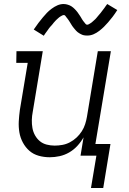

<svg xmlns="http://www.w3.org/2000/svg" viewBox="-20 -775 640 956"><path d="M433 161 460 0H381L396 -91Q383 -68 365 -48.5Q347 -29 324.5 -16Q302 -3 277 2.5Q252 8 228 8Q199 8 172.5 0.5Q146 -7 126.5 -24Q107 -41 94 -65Q81 -89 76.5 -116Q72 -143 73.5 -171Q75 -199 79 -228L118 -462H61L62 -520H193L143 -218Q139 -198 138.5 -177.5Q138 -157 141.5 -137.5Q145 -118 154.5 -101Q164 -84 178.5 -72Q193 -60 212.5 -55Q232 -50 252 -50Q271 -50 290.5 -53.5Q310 -57 328 -66.5Q346 -76 361 -90Q376 -104 387 -121Q398 -138 404 -157Q410 -176 413 -194L467 -520H532L455 -58H530L494 161ZM198 -597 148 -628Q160 -646 171.5 -661Q183 -676 193.5 -688.5Q204 -701 213.5 -711Q223 -721 237 -731.5Q251 -742 266 -748.5Q281 -755 297 -755Q303 -755 308 -754Q313 -753 318 -751.5Q323 -750 327.5 -748Q332 -746 336.5 -743Q341 -740 344.5 -737Q348 -734 352 -730Q356 -726 359.5 -722Q363 -718 366 -714Q369 -710 371.5 -706Q374 -702 377 -698Q380 -694 382.5 -689.5Q385 -685 388 -680Q391 -675 394 -671Q397 -667 400 -663.5Q403 -660 406 -656Q409 -652 414 -652Q418 -652 421.5 -654Q425 -656 428.5 -658Q432 -660 436 -663Q440 -666 444 -670Q448 -674 450 -675.5Q452 -677 454.5 -679.5Q457 -682 459.5 -685Q462 -688 464.5 -691Q467 -694 469.5 -697Q472 -700 475 -703.5Q478 -707 481 -710.5Q484 -714 487 -718.5Q490 -723 493.5 -727Q497 -731 500 -735.5Q503 -740 506.5 -745Q510 -750 514 -755L564 -725Q552 -706 540.5 -691Q529 -676 518 -663.5Q507 -651 497.5 -641.5Q488 -632 474.5 -621.5Q461 -611 446 -604.5Q431 -598 415 -598Q409 -598 403.5 -598.5Q398 -599 393 -600.5Q388 -602 383.5 -604.5Q379 -607 374.5 -609.5Q370 -612 366.5 -615Q363 -618 359 -622Q355 -626 352 -630Q349 -634 345.5 -638Q342 -642 339.5 -646Q337 -650 334.5 -654Q332 -658 329 -663Q326 -668 323 -672.5Q320 -677 317 -681Q314 -685 311 -688.5Q308 -692 305.5 -696Q303 -700 298 -700Q294 -700 290 -698Q286 -696 282.5 -694Q279 -692 275 -689Q271 -686 267 -682Q263 -678 261 -676.5Q259 -675 257 -672.5Q255 -670 252.5 -667.5Q250 -665 247.5 -662Q245 -659 242.5 -655.5Q240 -652 236.5 -648.5Q233 -645 230 -641.5Q227 -638 224 -634Q221 -630 218 -625.5Q215 -621 211.5 -616.5Q208 -612 204.5 -607Q201 -602 198 -597Z"/></svg>

Font: Iosevka HT Light Extended
Style: Italic
Weight: 300
Width: 7
Italic angle: -9°
Monospace: yes
Designer: Belleve Invis
Foundry: Belleve Invis
Version: Version 32.3.0; ttfautohint (v1.8.4)